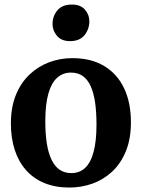

<svg xmlns="http://www.w3.org/2000/svg" viewBox="-20 -831 637 862"><path d="M28.9 -276.6Q28.9 -349.9 51.4 -404.8Q73.9 -459.8 112.7 -496.5Q151.5 -533.2 201 -551.6Q250.4 -570 304.6 -570Q389.3 -570 448 -534.5Q506.7 -499 537.2 -434.6Q567.8 -370.1 567.8 -282.4Q567.8 -207.8 545.3 -152.6Q522.8 -97.4 484 -61Q445.1 -24.7 395.5 -6.8Q345.9 11 291.7 11Q228.4 11 179.4 -9.1Q130.5 -29.3 97.1 -67Q63.6 -104.7 46.2 -157.9Q28.9 -211 28.9 -276.6ZM300.4 -53.9Q337.3 -53.9 362.2 -77.3Q387.2 -100.7 400.2 -149.1Q413.2 -197.5 413.2 -272Q413.2 -326.6 407.1 -369.9Q400.9 -413.1 387.5 -443.3Q374 -473.5 352.2 -489.3Q330.3 -505.1 298.8 -505.1Q262.1 -505.1 236.3 -481.7Q210.5 -458.3 197 -410.2Q183.4 -362 183.4 -287Q183.4 -231.9 190 -188.6Q196.6 -145.4 210.7 -115.4Q224.7 -85.4 246.8 -69.6Q269 -53.9 300.4 -53.9ZM293.8 -646.4Q255.6 -646.4 235.8 -670.1Q215.9 -693.7 215.9 -723Q215.9 -758.5 237.6 -784.5Q259.2 -810.5 302.3 -810.5H303.3Q341.4 -810.5 361.3 -787.8Q381.1 -765.1 381.1 -735.8Q381.1 -700.3 359.5 -673.3Q337.8 -646.4 294.8 -646.4Z"/></svg>

Font: Merriweather Light
Style: Regular
Weight: 300
Designer: Eben Sorkin
Foundry: Eben Sorkin
Version: Version 2.100